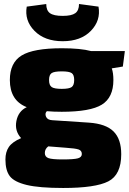

<svg xmlns="http://www.w3.org/2000/svg" viewBox="-20 -754 644 955"><path d="M373 -734 470 -721Q482 -652 432 -600.5Q382 -549 292 -549Q202 -549 151.5 -600.5Q101 -652 113 -721L210 -734Q210 -702 228.5 -688.5Q247 -675 292 -675Q336 -675 354.5 -688.5Q373 -702 373 -734ZM591 -423 536 -414Q544 -391 544 -356Q544 -269 486.5 -233.5Q429 -198 287 -198Q246 -198 213 -201Q202 -190 209 -173.5Q216 -157 241 -156L423 -144Q507 -138 545 -100Q583 -62 583 13Q583 115 519 148Q455 181 294 181Q175 181 113 166Q51 151 29 122.5Q7 94 7 39Q7 2 24 -23Q41 -48 85 -67Q52 -103 61.5 -152Q71 -201 113 -221Q29 -254 29 -356Q29 -442 87.5 -478Q146 -514 288 -514Q381 -514 433 -500H601ZM237 -321Q250 -312 287 -312Q324 -312 336.5 -321Q349 -330 349 -356Q349 -382 336.5 -390.5Q324 -399 287 -399Q250 -399 237 -390.5Q224 -382 224 -356Q224 -330 237 -321ZM309 -19 220 -26Q203 -13 203 7Q203 26 221 32.5Q239 39 291 39Q348 39 367.5 33.5Q387 28 387 12Q387 -5 371 -10.5Q355 -16 309 -19Z"/></svg>

Font: Exo 2.0 Black
Style: Regular
Weight: 900
Designer: Natanael Gama
Version: Version 1.001;PS 001.001;hotconv 1.0.70;makeotf.lib2.5.58329